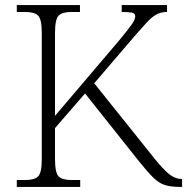

<svg xmlns="http://www.w3.org/2000/svg" viewBox="-20 -734 735 754"><path d="M46 0V-27H79Q115 -27 129.5 -41Q144 -55 144 -108V-605Q144 -659 129.5 -673Q115 -687 79 -687H46V-714H294V-687H261Q224 -687 210 -672.5Q196 -658 196 -604V-279L452 -580Q487 -623 499 -640.5Q511 -658 511 -670Q511 -682 497.5 -684.5Q484 -687 458 -687V-714H636V-687Q611 -687 593 -676.5Q575 -666 556.5 -646Q538 -626 511 -595L350 -407L587 -111Q624 -65 647 -48Q670 -31 693 -31H695V0H687Q650 0 627 -7.5Q604 -15 582 -36.5Q560 -58 527 -99L314 -367L196 -231V-110Q196 -56 210 -41.5Q224 -27 261 -27H295V0Z"/></svg>

Font: Noto Serif Tibetan ExtraLight
Style: Regular
Weight: 200
Designer: Monotype Design Team
Foundry: Monotype Imaging Inc.
Version: Version 2.103; ttfautohint (v1.8.4.7-5d5b)